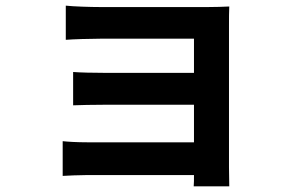

<svg xmlns="http://www.w3.org/2000/svg" viewBox="-20 -585 1040 680"><path d="M791 -495C791 -516 791 -549 792 -562C776 -561 739 -560 715 -560H337C300 -560 239 -562 213 -565V-444C237 -446 300 -448 337 -448H667V-327H348C310 -327 265 -328 239 -330V-212C262 -213 310 -214 348 -214H667V-81H289C253 -81 219 -83 202 -85V38C219 37 260 35 288 35H667C667 50 667 66 666 75H792C792 57 791 23 791 7Z"/></svg>

Font: Noto Sans T Chinese Bold
Style: Bold
Weight: 700
Designer: Ryoko NISHIZUKA (kana & ideographs); Paul D. Hunt (Latin, Greek & Cyrillic); Wenlong ZHANG (bopomofo); Sandoll Communica
Foundry: Adobe Systems Incorporated
Version: Version 1.000;PS 1;hotconv 1.0.78;makeotf.lib2.5.61930